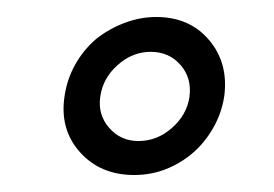

<svg xmlns="http://www.w3.org/2000/svg" viewBox="-20 -673 322 226"><path d="M56 -560Q59 -580 68.5 -597Q78 -614 93 -627Q108 -639 126.5 -646Q145 -653 164 -653Q203 -653 226 -626Q249 -599 244 -560Q241 -540 231 -522.5Q221 -505 207 -493Q193 -481 175.5 -474Q158 -467 138 -467Q98 -467 74 -494Q50 -521 56 -560ZM143 -507Q165 -507 182.5 -522.5Q200 -538 203 -559Q206 -581 192.5 -596.5Q179 -612 157.5 -612Q136 -612 118.5 -596.5Q101 -581 98 -559Q95 -538 108.5 -522.5Q122 -507 143 -507Z"/></svg>

Font: Josefin Slab SemiBold
Style: Italic
Weight: 600
Italic angle: -12°
Designer: Santiago Orozco
Foundry: Typemade
Version: Version 2.000